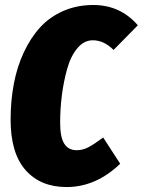

<svg xmlns="http://www.w3.org/2000/svg" viewBox="-20 -736 577 776"><path d="M356.9 -715.8Q466.3 -715.8 537.1 -633.8L439 -534.2Q399.9 -573.2 355 -573.2Q319.8 -573.2 293 -541.5Q266.1 -509.8 251.7 -458.5Q237.3 -407.2 230.2 -352.1Q223.1 -296.9 223.1 -240.2Q223.1 -181.6 239.7 -155.3Q256.3 -128.9 290 -128.9Q314.5 -128.9 337.6 -141.1Q360.8 -153.3 397 -180.2L465.8 -74.2Q367.7 20 249 20Q144 20 83.5 -48.3Q22.9 -116.7 22.9 -252Q22.9 -328.6 35.9 -397.2Q48.8 -465.8 76.2 -524.4Q103.5 -583 142.3 -625.5Q181.2 -668 236.3 -691.9Q291.5 -715.8 356.9 -715.8Z"/></svg>

Font: Fira Sans Compressed Heavy
Style: Italic
Weight: 900
Width: 3
Italic angle: -8°
Designer: Carrois Corporate & Edenspiekermann AG
Foundry: Carrois Corporate GbR & Edenspiekermann AG
Version: Version 4.203;PS 004.203;hotconv 1.0.88;makeotf.lib2.5.64775